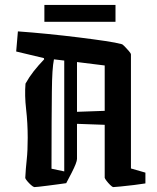

<svg xmlns="http://www.w3.org/2000/svg" viewBox="-20 -753 642 783"><path d="M84 -412Q99 -439 117.5 -462.5Q136 -486 160 -511L159 -516L46 -543L53 -625Q110 -621 175 -614.5Q240 -608 300.5 -600.5Q361 -593 408 -586Q455 -579 476 -573Q479 -573 488 -564Q497 -555 505.5 -545Q514 -535 514 -531V-66L573 -49V-5Q556 -2 526.5 1.5Q497 5 472 7.5Q447 10 442 10Q437 9 429 1Q421 -7 414.5 -15.5Q408 -24 407 -28V-244L294 -248V-105Q294 -91 272 -48L250 -6Q238 -4 217.5 -1.5Q197 1 175.5 4Q154 7 138.5 8.5Q123 10 120 10Q115 9 106.5 1.5Q98 -6 91 -14.5Q84 -23 83 -27Q85 -66 89 -102Q93 -138 93 -191Q93 -251 86.5 -307.5Q80 -364 84 -412ZM190 -65 242 -54V-506L200 -511Q196 -491 194 -460Q192 -429 191.5 -379Q191 -329 190.5 -252.5Q190 -176 190 -65ZM407 -486 294 -500V-297L407 -301ZM161 -664V-733H451V-664Z"/></svg>

Font: Grenze Gotisch Medium
Style: Regular
Weight: 500
Designer: Renata Polastri
Foundry: Omnibus-Type
Version: Version 1.001